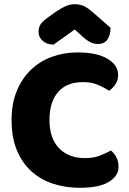

<svg xmlns="http://www.w3.org/2000/svg" viewBox="-20 -874 611 912"><path d="M374 -484Q297 -484 256 -437Q215 -390 215 -304Q215 -217 260.5 -170Q306 -123 383 -123Q424 -123 452.5 -134Q481 -145 507 -159Q524 -145 533.5 -125.5Q543 -106 543 -80Q543 -39 497.5 -10.5Q452 18 359 18Q292 18 233 -1Q174 -20 130 -59.5Q86 -99 60.5 -159.5Q35 -220 35 -304Q35 -382 59.5 -441.5Q84 -501 126.5 -542Q169 -583 226 -604Q283 -625 348 -625Q440 -625 490.5 -595Q541 -565 541 -518Q541 -492 528 -473Q515 -454 498 -443Q472 -460 442.5 -472Q413 -484 374 -484ZM335 -734Q304 -711 280 -694.5Q256 -678 234 -662Q204 -662 183.5 -679.5Q163 -697 163 -723Q163 -743 172.5 -758Q182 -773 209 -792L245 -818Q270 -835 291.5 -844.5Q313 -854 333 -854Q360 -854 379 -845Q398 -836 424 -813L505 -742Q505 -708 490.5 -686.5Q476 -665 445 -665Q435 -665 426.5 -667Q418 -669 408 -674Q398 -679 386 -688.5Q374 -698 358 -713Z"/></svg>

Font: Baloo Thambi
Style: Regular
Weight: 400
Designer: Aadarsh Rajan and Ek Type
Foundry: Ek Type
Version: Version 1.443;PS 1.000;hotconv 16.6.51;makeotf.lib2.5.65220;